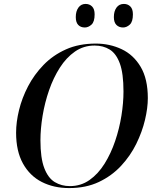

<svg xmlns="http://www.w3.org/2000/svg" viewBox="-20 -947 796 978"><path d="M332 11Q254 11 193 -20Q132 -51 97 -114Q62 -177 62 -271Q62 -325 77 -386.5Q92 -448 123 -507.5Q154 -567 202 -616.5Q250 -666 316 -695.5Q382 -725 468 -725Q539 -725 599.5 -696.5Q660 -668 696.5 -606.5Q733 -545 733 -447Q733 -397 718.5 -336Q704 -275 674 -214Q644 -153 596.5 -102Q549 -51 483.5 -20Q418 11 332 11ZM336 1Q392 1 436 -30Q480 -61 512.5 -113Q545 -165 566.5 -228.5Q588 -292 598.5 -357.5Q609 -423 609 -481Q609 -573 590.5 -623.5Q572 -674 539 -694.5Q506 -715 462 -715Q406 -715 362 -684.5Q318 -654 285 -602.5Q252 -551 230 -487.5Q208 -424 197 -357.5Q186 -291 186 -232Q186 -142 205.5 -91Q225 -40 259 -19.5Q293 1 336 1ZM607 -807Q586 -807 573 -820Q560 -833 560 -860Q560 -890 573.5 -908.5Q587 -927 611 -927Q631 -927 644 -914Q657 -901 657 -874Q657 -836 641 -821.5Q625 -807 607 -807ZM412 -807Q391 -807 378.5 -820Q366 -833 366 -860Q366 -890 379.5 -908.5Q393 -927 416 -927Q436 -927 449 -914Q462 -901 462 -874Q462 -836 446 -821.5Q430 -807 412 -807Z"/></svg>

Font: Noto Serif Display Medium
Style: Italic
Weight: 500
Italic angle: -12°
Designer: Monotype Design Team
Foundry: Monotype Imaging Inc.
Version: Version 2.009